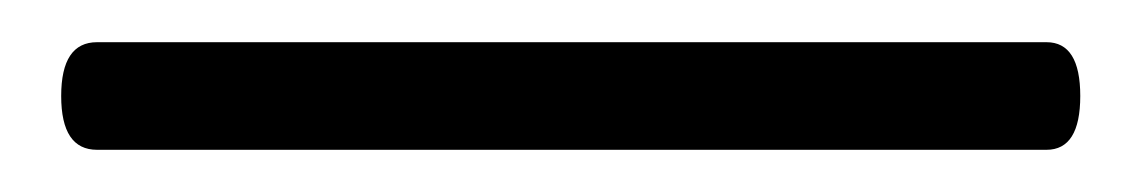

<svg xmlns="http://www.w3.org/2000/svg" viewBox="-20 89 540 91"><path d="M476 160Q492 160 492 134.5Q492 109 476 109H26Q9 109 9 134.5Q9 160 26 160Z"/></svg>

Font: LXGW WenKai Mono TC Light
Style: Regular
Weight: 300
Designer: LXGW / Fontworks Inc.
Foundry: LXGW / Fontworks Inc.
Version: Version 1.330